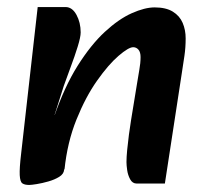

<svg xmlns="http://www.w3.org/2000/svg" viewBox="-20 -511 589 545"><path d="M368 10Q356 10 349.5 -2Q343 -14 341 -28Q339 -42 339 -51Q339 -65 341 -85.5Q343 -106 346 -129Q349 -152 352 -170L369 -274Q372 -294 375.5 -313Q379 -332 379 -349Q379 -363 373 -370Q367 -377 358 -377Q345 -377 316.5 -352.5Q288 -328 255.5 -282Q223 -236 197 -171.5Q171 -107 163 -29L133 -178Q163 -265 200.5 -324.5Q238 -384 277.5 -420.5Q317 -457 354 -473.5Q391 -490 419 -490Q451 -490 470.5 -478Q490 -466 498.5 -446Q507 -426 507 -402Q507 -376 503.5 -352.5Q500 -329 496 -303L448 10ZM63 14Q50 14 43.5 9.5Q37 5 36 -14Q35 -33 40 -75L87 -491H166Q185 -491 197 -469Q209 -447 209 -419Q209 -406 200.5 -378.5Q192 -351 180.5 -320.5Q169 -290 161 -267L135 -185L179 -191L162 -29Q161 -17 148 -9Q135 -1 117.5 4Q100 9 84.5 11.5Q69 14 63 14Z"/></svg>

Font: Alkatra Medium
Style: Regular
Weight: 500
Designer: Suman Bhandary
Version: Version 1.100;gftools[0.9.22]